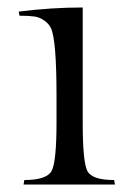

<svg xmlns="http://www.w3.org/2000/svg" viewBox="-20 -493 357 513"><path d="M201 -473V-165Q201 -60 213.5 -36Q226 -12 285 -12L287 0H43L45 -12Q105 -12 118 -36.5Q131 -61 131 -167V-237Q131 -387 116 -418Q111 -429 98.5 -438Q86 -447 71.5 -449Q57 -451 32 -451L30 -462Q117 -473 201 -473Z"/></svg>

Font: Gilda Display
Style: Regular
Weight: 400
Designer: Eduardo Rodriguez Tunni
Foundry: Eduardo Rodriguez Tunni
Version: Version 1.001